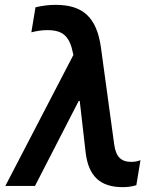

<svg xmlns="http://www.w3.org/2000/svg" viewBox="-20 -765 640 790"><path d="M2 0H124L304 -350H308L332 -141C343 -41 391 5 485 5C504 5 521 3 541 -3L558 -106C546 -101 533 -99 520 -99C478 -99 457 -120 450 -170L395 -572C377 -695 320 -745 209 -745C182 -745 156 -742 126 -735L109 -632C132 -638 153 -641 175 -641C239 -641 267 -616 281 -543L282 -539Z"/></svg>

Font: CommitMono
Style: Bold Italic
Weight: 700
Monospace: yes
Designer: Eigil Nikolajsen
Foundry: Eigil Nikolajsen
Version: Version 1.143